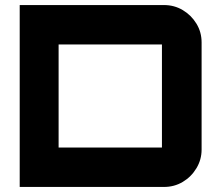

<svg xmlns="http://www.w3.org/2000/svg" viewBox="-20 -740 874 760"><path d="M58 0V-720H629Q670 -720 703.5 -700Q737 -680 757.5 -646.5Q778 -613 778 -572V-148Q778 -108 757.5 -74Q737 -40 703.5 -20Q670 0 629 0ZM212 -156H621Q621 -156 621 -156Q621 -156 621 -156V-564Q621 -564 621 -564Q621 -564 621 -564H212Q212 -564 212 -564Q212 -564 212 -564V-156Q212 -156 212 -156Q212 -156 212 -156Z"/></svg>

Font: Orbitron Black
Style: Regular
Weight: 900
Designer: Matt McInerney
Foundry: The League of Moveable Type
Version: Version 2.001